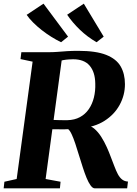

<svg xmlns="http://www.w3.org/2000/svg" viewBox="-29 -1028 746 1048"><path d="M-9 0 -5 -36 62 -51 149 -691.5 83 -705.5 87.5 -743H231.5Q262 -743 286.5 -745Q311 -747 337.2 -748.8Q363.5 -750.5 398.5 -750.5Q495 -750.5 550.5 -728.5Q606 -706.5 629.5 -665.8Q653 -625 653 -568.5Q653 -508.5 624.2 -455.8Q595.5 -403 541.5 -368.5Q487.5 -334 410.5 -328L439.5 -344Q464.5 -343.5 485.5 -325.8Q506.5 -308 523.8 -280.8Q541 -253.5 554 -224.5Q567 -195.5 575.5 -172Q586.5 -144 595.5 -120Q604.5 -96 614.2 -77.5Q624 -59 637.2 -48.5Q650.5 -38 669.5 -37L665 0H488Q477 0 465.5 -15.8Q454 -31.5 443.5 -57.2Q433 -83 423.5 -112.5Q412.5 -146 402.2 -180Q392 -214 382 -244Q372 -274 362.2 -295Q352.5 -316 343 -323Q336.5 -322.5 324.5 -322.2Q312.5 -322 298.5 -322.2Q284.5 -322.5 271.2 -322.5Q258 -322.5 248 -322.5L254 -373.5Q261.5 -373.5 273.5 -373Q285.5 -372.5 298.5 -372.2Q311.5 -372 322.5 -372Q333.5 -372 339 -372Q378.5 -373 407.5 -388.8Q436.5 -404.5 455.5 -432Q474.5 -459.5 483.5 -495.5Q492.5 -531.5 491 -572.5Q490 -635 460.2 -669.8Q430.5 -704.5 370 -704.5Q359.5 -704.5 345 -703.5Q330.5 -702.5 315.8 -699.8Q301 -697 290.5 -692L311 -723.5L220 -51L301.5 -36L298 0ZM537 -828 498 -797.5Q473 -812 450 -829.2Q427 -846.5 406.8 -866Q386.5 -885.5 369 -906.2Q351.5 -927 337.5 -947.5L428.5 -1008ZM342.5 -828 304.5 -797.5Q278.5 -810 251.2 -827Q224 -844 198.5 -864Q173 -884 151.8 -905.2Q130.5 -926.5 116.5 -947L208.5 -1008Z"/></svg>

Font: Merriweather 72pt ExtraBold
Style: Italic
Weight: 800
Italic angle: -7.8°
Version: Version 2.101